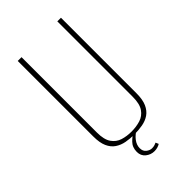

<svg xmlns="http://www.w3.org/2000/svg" viewBox="-222 -662 861 861"><g transform="rotate(-45 209.0 -231.0)"><path d="M209 12Q182 12 157.5 7.5Q133 3 113.5 -10Q94 -23 83 -47.5Q72 -72 72 -112V-591H96V-113Q96 -68 112 -45Q128 -22 153.5 -14Q179 -6 209 -6Q239 -6 265 -14Q291 -22 307 -45Q323 -68 323 -113V-591H346V-112Q346 -72 335 -47.5Q324 -23 305 -10Q286 3 261 7.5Q236 12 209 12ZM220 129Q197 129 179 114.5Q161 100 161 75Q161 46 179.5 27.5Q198 9 216 0H237Q211 14 196.5 33Q182 52 182 72Q182 92 195 102Q208 112 221 112Q231 112 238.5 109.5Q246 107 250 105L256 119Q250 123 240.5 126Q231 129 220 129Z"/></g></svg>

Font: Alumni Sans Thin Thin
Style: Regular
Weight: 250
Version: Version 1.018